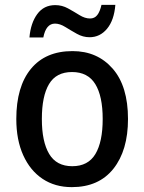

<svg xmlns="http://www.w3.org/2000/svg" viewBox="-20 -852 593 789"><path d="M506 -363Q506 -234 446 -158.5Q386 -83 275 -83Q206 -83 155 -117Q104 -151 75.5 -214Q47 -277 47 -363Q47 -496 107 -569Q167 -642 278 -642Q380 -642 443 -570Q506 -498 506 -363ZM152 -363Q152 -270 182 -219.5Q212 -169 277 -169Q342 -169 372 -219Q402 -269 402 -363Q402 -457 371.5 -506.5Q341 -556 276 -556Q211 -556 181.5 -506.5Q152 -457 152 -363ZM101 -698Q106 -757 133 -794Q160 -831 207 -831Q235 -831 259.5 -817.5Q284 -804 306.5 -790Q329 -776 350 -776Q369 -776 380 -790.5Q391 -805 397 -832H454Q449 -769 420 -734Q391 -699 348 -699Q321 -699 296 -713Q271 -727 248.5 -741Q226 -755 206 -755Q169 -755 158 -698Z"/></svg>

Font: Noto Sans Telugu UI SemiCondensed Medium
Style: Regular
Weight: 500
Width: 4
Designer: Jelle Bosma - Monotype Design Team
Foundry: Monotype Imaging Inc.
Version: Version 2.005; ttfautohint (v1.8.4.7-5d5b)